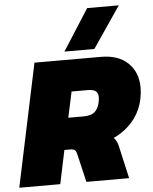

<svg xmlns="http://www.w3.org/2000/svg" viewBox="-76 -953 797 1003"><g transform="rotate(-5 322.5 -452.0)"><path d="M281 -688 419 -904H585L438 -688ZM-16 0 120 -644H468Q560 -644 610.5 -595Q661 -546 661 -466Q661 -439 655 -409Q642 -344 601 -294.5Q560 -245 498 -216Q507 -208 512.5 -196.5Q518 -185 521 -172L560 0H336L301 -149Q298 -163 291 -169.5Q284 -176 267 -176H236L199 0ZM271 -342H350Q391 -342 410 -359Q429 -376 436 -409Q439 -424 439 -436Q439 -457 426.5 -467Q414 -477 384 -477H300Z"/></g></svg>

Font: Kanit ExtraBold
Style: Italic
Weight: 800
Italic angle: -12°
Designer: Katatrad Team
Foundry: CadsonDemak
Version: Version 2.000; ttfautohint (v1.8.3)